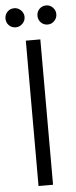

<svg xmlns="http://www.w3.org/2000/svg" viewBox="-67 -890 362 920"><g transform="rotate(-5 114.5 -429.5)"><path d="M80.1 -699.2H149.9V0H80.1ZM38.1 -858.9Q56.6 -858.9 70.3 -845.2Q84 -831.5 84 -813Q84 -794.4 70.3 -780.8Q56.6 -767.1 38.1 -767.1Q18.1 -767.1 5.1 -780.5Q-7.8 -793.9 -7.8 -813Q-7.8 -832 5.1 -845.5Q18.1 -858.9 38.1 -858.9ZM191.9 -858.9Q210.4 -858.9 223.6 -845.2Q236.8 -831.5 236.8 -813Q236.8 -794.4 223.6 -780.8Q210.4 -767.1 191.9 -767.1Q171.9 -767.1 158.9 -780.5Q146 -793.9 146 -813Q146 -832 158.9 -845.5Q171.9 -858.9 191.9 -858.9Z"/></g></svg>

Font: PoppinsZ Light
Style: Regular
Weight: 300
Designer: Ninad Kale (Devanagari), Jonny Pinhorn (Latin)
Foundry: Indian Type Foundry
Version: Version 3.002;FEAKit 1.0